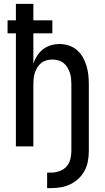

<svg xmlns="http://www.w3.org/2000/svg" viewBox="-20 -755 540 990"><path d="M223 215V135H243Q265 135 286.5 127.5Q308 120 322.5 104Q337 88 342.5 66.5Q348 45 348 23V-320Q348 -335 346.5 -350.5Q345 -366 340 -380.5Q335 -395 327 -408Q319 -421 307 -430.5Q295 -440 280 -444Q265 -448 250 -448Q235 -448 220 -444Q205 -440 193 -430.5Q181 -421 173 -408Q165 -395 160 -380.5Q155 -366 153.5 -350.5Q152 -335 152 -320V0H62V-583H19V-650H62V-735H152V-650H250V-583H152V-427Q159 -448 171.5 -467.5Q184 -487 202 -501Q220 -515 242 -521.5Q264 -528 287 -528Q311 -528 334.5 -520.5Q358 -513 376.5 -497Q395 -481 407 -460Q419 -439 426 -415.5Q433 -392 435.5 -368Q438 -344 438 -320V23Q438 49 433.5 74.5Q429 100 417 123.5Q405 147 386 165Q367 183 344 194.5Q321 206 295 210.5Q269 215 243 215Z"/></svg>

Font: Iosevka Fixed Medium
Style: Regular
Weight: 500
Monospace: yes
Designer: Belleve Invis
Foundry: Belleve Invis
Version: Version 32.3.0